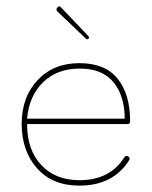

<svg xmlns="http://www.w3.org/2000/svg" viewBox="-20 -577 476 602"><path d="M229 5Q144 5 96 -49.5Q48 -104 48 -188.5Q48 -273 98 -326Q148 -379 229 -379Q310 -379 349 -330Q388 -281 388 -197Q388 -188 380 -188H65V-187Q65 -107 109.5 -59.5Q154 -12 229 -12Q325 -12 370 -84Q375 -91 382 -86.5Q389 -82 385 -75Q335 5 229 5ZM65 -205H371Q371 -276 336 -319Q301 -362 230 -362Q159 -362 115 -319Q71 -276 65 -205ZM259 -460Q259 -454 253 -454Q251 -454 248 -457L160 -541Q157 -544 157 -547Q157 -550 160 -553.5Q163 -557 166 -557Q169 -557 173 -552L256 -465Q259 -462 259 -460Z"/></svg>

Font: Flamenco Light
Style: Regular
Weight: 300
Designer: Luciano Vergara
Foundry: Luciano Vergara
Version: Version 1.003